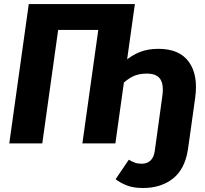

<svg xmlns="http://www.w3.org/2000/svg" viewBox="-20 -714 1021 956"><path d="M768.6 -470.9Q873.8 -470.9 920.7 -405.4Q967.7 -339.9 951.8 -226.8L920.1 0H755.8L787.5 -229.8Q793.9 -270.9 787.8 -296.9Q781.7 -322.8 762.9 -335.2Q744 -347.6 711.1 -347.6Q669 -347.6 639.4 -332.4Q609.8 -317.1 585.6 -291.8L599.5 -407.2Q634.5 -438.3 675.4 -454.6Q716.4 -470.9 768.6 -470.9ZM123.2 -693.6H651.5L554.5 0H390.2L469.4 -565.1H269.6L190.5 0H26.2ZM692 222.1Q642.9 222.1 610.1 208.8Q577.2 195.5 555.7 178.2L621.4 81.2Q637.4 90.5 651.2 95.9Q665.1 101.2 685.5 101.2Q711.9 101.2 728.8 85.8Q745.7 70.4 750.4 39.2L755.8 0H920.1L915.3 32.7Q899.8 129.2 840.5 175.7Q781.1 222.1 692 222.1Z"/></svg>

Font: Fira Sans Variable
Style: Italic
Weight: 397
Italic angle: -8°
Designer: Carrois Corporate & Edenspiekermann AG
Foundry: Carrois Corporate GbR & Edenspiekermann AG
Version: Version 4.202